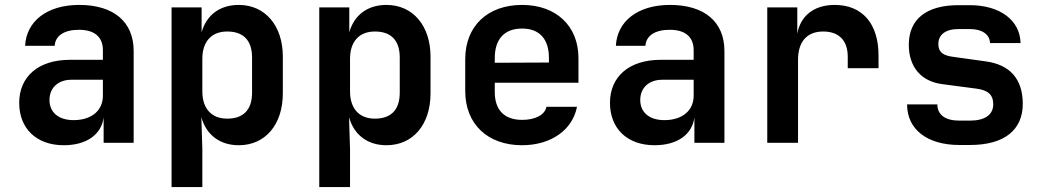

<svg xmlns="http://www.w3.org/2000/svg" viewBox="-20 -580 4240 780"><path d="M239 10C331 10 392 -33 401 -103V0H523V-373C523 -491 442 -560 302 -560C170 -560 87 -493 82 -394H202C205 -436 242 -459 301 -459C365 -459 398 -429 398 -376V-337H264C136 -337 58 -269 58 -162C58 -59 127 10 239 10ZM279 -92C217 -92 181 -124 181 -174C181 -222 215 -256 270 -256H398V-191C398 -131 352 -92 279 -92Z M677 180H802V26L798 -104C818 -32 873 10 950 10C1058 10 1129 -74 1129 -201V-350C1129 -476 1057 -560 950 -560C873 -560 819 -519 799 -449V-550H677ZM903 -98C839 -98 802 -139 802 -209V-341C802 -411 839 -452 903 -452C967 -452 1004 -418 1004 -346V-204C1004 -132 967 -98 903 -98Z M1277 180H1402V26L1398 -104C1418 -32 1473 10 1550 10C1658 10 1729 -74 1729 -201V-350C1729 -476 1657 -560 1550 -560C1473 -560 1419 -519 1399 -449V-550H1277ZM1503 -98C1439 -98 1402 -139 1402 -209V-341C1402 -411 1439 -452 1503 -452C1567 -452 1604 -418 1604 -346V-204C1604 -132 1567 -98 1503 -98Z M2101 10C2218 10 2306 -52 2324 -146H2200C2193 -112 2153 -93 2101 -93C2030 -93 1990 -132 1990 -206V-244H2330V-344C2330 -474 2240 -560 2101 -560C1961 -560 1870 -474 1870 -340V-210C1870 -76 1961 10 2101 10ZM1990 -344C1990 -420 2028 -464 2101 -464C2172 -464 2210 -421 2210 -345V-326L1990 -325Z M2639 10C2731 10 2792 -33 2801 -103V0H2923V-373C2923 -491 2842 -560 2702 -560C2570 -560 2487 -493 2482 -394H2602C2605 -436 2642 -459 2701 -459C2765 -459 2798 -429 2798 -376V-337H2664C2536 -337 2458 -269 2458 -162C2458 -59 2527 10 2639 10ZM2679 -92C2617 -92 2581 -124 2581 -174C2581 -222 2615 -256 2670 -256H2798V-191C2798 -131 2752 -92 2679 -92Z M3097 0H3222V-337C3222 -410 3258 -452 3324 -452C3388 -452 3424 -416 3424 -349V-303H3549V-355C3549 -484 3483 -560 3371 -560C3287 -560 3232 -516 3219 -443V-550H3097Z M3877 9H3921C4060 9 4135 -52 4135 -158C4135 -258 4084 -318 3982 -331L3853 -349C3813 -354 3792 -367 3792 -401C3792 -439 3821 -462 3874 -462H3920C3970 -462 4001 -440 4002 -405H4126C4124 -498 4042 -559 3920 -559H3874C3743 -559 3672 -502 3672 -398C3672 -309 3721 -249 3809 -238L3946 -220C3993 -214 4015 -196 4015 -156C4015 -114 3981 -90 3921 -90H3877C3821 -90 3788 -113 3788 -156H3665C3665 -54 3747 9 3877 9Z"/></svg>

Font: JetBrains Mono
Style: Bold
Weight: 558
Monospace: yes
Designer: Philipp Nurullin, Konstantin Bulenkov
Foundry: JetBrains
Version: Version 2.305